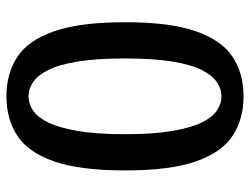

<svg xmlns="http://www.w3.org/2000/svg" viewBox="-108 -642 760 583"><g transform="rotate(90 271.5 -350.0)"><path d="M272 10Q203 10 152.5 -23Q102 -56 74.5 -134.5Q47 -213 47 -350Q47 -487 74.5 -565.5Q102 -644 152.5 -677Q203 -710 272 -710Q341 -710 391.5 -677Q442 -644 469.5 -565.5Q497 -487 497 -350Q497 -213 469.5 -134.5Q442 -56 391.5 -23Q341 10 272 10ZM272 -57Q294 -57 314.5 -70.5Q335 -84 351 -116Q367 -148 377 -205.5Q387 -263 387 -350Q387 -437 377 -494.5Q367 -552 351 -584Q335 -616 314.5 -629.5Q294 -643 272 -643Q250 -643 229.5 -629.5Q209 -616 192.5 -584Q176 -552 166.5 -494.5Q157 -437 157 -350Q157 -263 166.5 -205.5Q176 -148 192.5 -116Q209 -84 229.5 -70.5Q250 -57 272 -57Z"/></g></svg>

Font: Cuprum SemiBold
Style: Regular
Weight: 600
Designer: Jovanny Lemonad
Foundry: Jovanny Lemonad
Version: Version 3.000